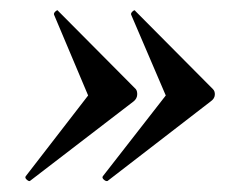

<svg xmlns="http://www.w3.org/2000/svg" viewBox="-20 -382 470 366"><path d="M185 -37Q182 -36 178 -39.5Q174 -43 176 -46L296 -200L230 -354Q229 -357 233 -360.5Q237 -364 238 -361L386 -212Q390 -208 389.5 -201Q389 -194 382 -189ZM37 -37Q35 -36 31 -39.5Q27 -43 29 -46L148 -200L83 -354Q82 -357 86 -360.5Q90 -364 91 -361L239 -212Q242 -208 241.5 -201Q241 -194 235 -189Z"/></svg>

Font: Cormorant Light SemiBold
Style: Italic
Weight: 600
Italic angle: -10°
Version: Version 4.000